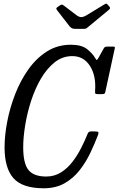

<svg xmlns="http://www.w3.org/2000/svg" viewBox="-20 -1000 636 1030"><path d="M506 -276.5Q489 -231.5 465.5 -181.8Q442 -132 408.2 -88.2Q374.5 -44.5 327 -17.2Q279.5 10 215 10Q100.5 10 52.5 -43.8Q4.5 -97.5 4.5 -210Q4.5 -273.5 18.8 -347.5Q33 -421.5 61.2 -494.5Q89.5 -567.5 132 -627.5Q174.5 -687.5 231.5 -723.8Q288.5 -760 360 -760Q418 -760 447.5 -736.2Q477 -712.5 491 -688Q497 -677.5 499.5 -678.2Q502 -679 508.5 -690L537.5 -742Q542 -750 556 -750H586Q593.5 -750 595.2 -748.2Q597 -746.5 595.5 -739.5L546 -511.5Q544 -501 541 -498Q538 -495 525 -495H505Q493.5 -495 491.5 -498.2Q489.5 -501.5 490 -511Q496.5 -593 462.8 -646Q429 -699 368 -699Q315 -699 273 -665.5Q231 -632 199.2 -577.5Q167.5 -523 146.5 -457.8Q125.5 -392.5 115 -327.5Q104.5 -262.5 104.5 -210Q104.5 -122.5 133 -87.8Q161.5 -53 228 -53Q272.5 -53 307.8 -75.5Q343 -98 369.8 -133.2Q396.5 -168.5 416.2 -207.8Q436 -247 449.5 -281Q452 -287.5 456 -291.2Q460 -295 469.5 -295H487Q504.5 -295 507.2 -291.2Q510 -287.5 506 -276.5ZM352 -860.5 287.5 -943.5Q282.5 -950 282 -953.8Q281.5 -957.5 289.5 -963L300 -970Q309.5 -976.5 313 -975.5Q316.5 -974.5 324 -969L391 -918Q404 -908.5 415.5 -908.2Q427 -908 444 -918L539.5 -976Q548.5 -981.5 552 -980Q555.5 -978.5 560.5 -971.5L564.5 -967.5Q570 -961 570.5 -957Q571 -953 562.5 -946L455 -857Q448.5 -851.5 444 -848.2Q439.5 -845 427.5 -845H387.5Q372 -845 364.8 -849.2Q357.5 -853.5 352 -860.5Z"/></svg>

Font: Besley* Condensed
Style: Italic
Weight: 400
Width: 3
Italic angle: -13°
Designer: Owen Earl
Foundry: indestructible type*
Version: Version 3.000; ttfautohint (v1.8.3)